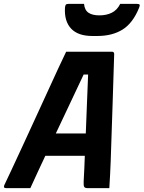

<svg xmlns="http://www.w3.org/2000/svg" viewBox="-33 -967 738 987"><path d="M123 0H-2Q-17 0 -11 -15Q2 -42 26.5 -94.5Q51 -147 82 -214Q113 -281 146 -353Q179 -425 210.5 -493.5Q242 -562 267 -616.5Q292 -671 307 -701H544Q553 -701 554 -690Q551 -576 546 -436.5Q541 -297 536 -137Q535 -104 533 -69.5Q531 -35 529 0H416Q405 0 400.5 -5.5Q396 -11 397 -33Q399 -69 400.5 -102Q402 -135 403 -166H200Q182 -128 163 -87Q144 -46 123 0ZM397 -584Q366 -517 331 -444Q296 -371 254 -281H408Q411 -362 414 -434.5Q417 -507 420 -584ZM585 -947H672Q682 -947 684.5 -943Q687 -939 682 -927Q650 -848 597 -815Q544 -782 467 -782H442Q368 -782 332.5 -820Q297 -858 301 -927Q302 -939 305.5 -943Q309 -947 319 -947H399Q402 -915 422 -901.5Q442 -888 478 -888Q514 -888 541.5 -901.5Q569 -915 585 -947Z"/></svg>

Font: Recursive Sn Lnr St
Style: Bold Italic
Weight: 700
Italic angle: -15°
Version: Version 1.079;hotconv 1.0.112;makeotfexe 2.5.65598; ttfautoh